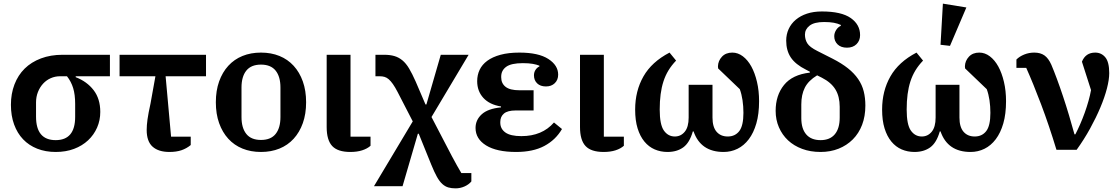

<svg xmlns="http://www.w3.org/2000/svg" viewBox="-20 -823 6150 1055"><path d="M396 -404V-399Q458 -375 494.5 -327.5Q531 -280 531 -208Q531 -162 513.5 -122Q496 -82 464 -52Q432 -22 387 -5Q342 12 286 12Q230 12 184.5 -6Q139 -24 107 -57.5Q75 -91 57.5 -139Q40 -187 40 -247Q40 -308 59.5 -359Q79 -410 115.5 -446Q152 -482 205 -502Q258 -522 324 -522H584V-404ZM286 -53Q393 -53 393 -181V-252Q393 -303 382 -339Q371 -375 348 -404H310Q283 -404 259 -393.5Q235 -383 217 -363.5Q199 -344 188.5 -317.5Q178 -291 178 -260V-182Q178 -53 286 -53Z M1028 -26Q1005 -7 977 2.5Q949 12 911 12Q851 12 818.5 -17Q786 -46 786 -109Q786 -134 790.5 -167Q795 -200 807 -254L834 -404H637V-522H1112V-404H890L920 -72H1028Z M1414 -54Q1468 -54 1494.5 -87Q1521 -120 1521 -180V-342Q1521 -402 1494.5 -435Q1468 -468 1414 -468Q1360 -468 1333.5 -435Q1307 -402 1307 -342V-180Q1307 -120 1333.5 -87Q1360 -54 1414 -54ZM1414 12Q1358 12 1312.5 -6.5Q1267 -25 1234.5 -60.5Q1202 -96 1184 -146.5Q1166 -197 1166 -261Q1166 -325 1184 -375.5Q1202 -426 1234.5 -461.5Q1267 -497 1312.5 -515.5Q1358 -534 1414 -534Q1470 -534 1515.5 -515.5Q1561 -497 1593.5 -461.5Q1626 -426 1644 -375.5Q1662 -325 1662 -261Q1662 -197 1644 -146.5Q1626 -96 1593.5 -60.5Q1561 -25 1515.5 -6.5Q1470 12 1414 12Z M1906 -522V-72H2016V-22Q1998 -6 1970 3Q1942 12 1905 12Q1836 12 1805.5 -20.5Q1775 -53 1775 -125V-522Z M2248 -156 2165 -317Q2151 -344 2139 -361Q2127 -378 2116 -387.5Q2105 -397 2093 -400.5Q2081 -404 2066 -404H2043V-522H2091Q2123 -522 2147 -515Q2171 -508 2191 -491.5Q2211 -475 2228 -446.5Q2245 -418 2264 -375L2318 -249H2323L2402 -522H2555L2351 -180L2463 35Q2477 61 2490.5 85.5Q2504 110 2515 128H2570V174Q2556 191 2532.5 201.5Q2509 212 2483 212Q2461 212 2443.5 207Q2426 202 2410.5 188Q2395 174 2380.5 148Q2366 122 2349 80L2281 -88H2276L2192 200H2035Z M2816 12Q2709 12 2651 -24Q2593 -60 2593 -120Q2593 -164 2627 -195Q2661 -226 2733 -233V-238Q2670 -248 2636 -285Q2602 -322 2602 -377Q2602 -411 2615.5 -439.5Q2629 -468 2657.5 -489Q2686 -510 2730 -522Q2774 -534 2834 -534Q2939 -534 2993 -499Q3047 -464 3047 -413Q3047 -384 3028.5 -366Q3010 -348 2980 -348Q2949 -348 2931.5 -365Q2914 -382 2914 -409Q2914 -426 2922.5 -439Q2931 -452 2944 -458V-462Q2930 -468 2908 -472Q2886 -476 2853 -476Q2789 -476 2761.5 -456Q2734 -436 2734 -402V-398Q2734 -365 2758 -346Q2782 -327 2834 -327H2912V-216H2813Q2769 -216 2749 -199Q2729 -182 2729 -153V-149Q2729 -115 2757 -95Q2785 -75 2845 -75Q2959 -75 3024 -150L3068 -114Q3033 -54 2971 -21Q2909 12 2816 12Z M3298 -522V-72H3408V-22Q3390 -6 3362 3Q3334 12 3297 12Q3228 12 3197.5 -20.5Q3167 -53 3167 -125V-522Z M3648 12Q3610 12 3577.5 -2Q3545 -16 3521 -45Q3497 -74 3483.5 -117.5Q3470 -161 3470 -221Q3470 -323 3515.5 -403Q3561 -483 3659 -534L3695 -490Q3670 -464 3653 -436Q3636 -408 3625.5 -375.5Q3615 -343 3610 -305Q3605 -267 3605 -221Q3605 -138 3628 -105.5Q3651 -73 3688 -73Q3721 -73 3742.5 -99Q3764 -125 3764 -177V-357H3895V-177Q3895 -125 3917.5 -99Q3940 -73 3979 -73Q4019 -73 4042 -102.5Q4065 -132 4065 -203Q4065 -239 4060 -272.5Q4055 -306 4045 -333L3926 -447Q3925 -451 3925 -459Q3926 -489 3947 -511.5Q3968 -534 4004 -534Q4035 -534 4062 -513.5Q4089 -493 4108.5 -457.5Q4128 -422 4139.5 -373Q4151 -324 4151 -267Q4151 -197 4136 -145Q4121 -93 4094.5 -58Q4068 -23 4032.5 -5.5Q3997 12 3956 12Q3830 12 3791 -101H3787Q3769 -38 3734 -13Q3699 12 3648 12Z M4489 12Q4433 12 4387.5 -5Q4342 -22 4310 -52Q4278 -82 4260 -123.5Q4242 -165 4242 -214Q4242 -299 4288 -356Q4334 -413 4430 -424V-429L4409 -440Q4351 -469 4325.5 -507Q4300 -545 4300 -600Q4300 -634 4313.5 -663.5Q4327 -693 4352.5 -714.5Q4378 -736 4414 -748Q4450 -760 4496 -760Q4603 -760 4654.5 -724Q4706 -688 4706 -630Q4706 -600 4686.5 -580.5Q4667 -561 4634 -561Q4601 -561 4582.5 -579Q4564 -597 4564 -624Q4564 -641 4574 -657.5Q4584 -674 4600 -681V-686Q4583 -694 4561.5 -698Q4540 -702 4508 -702Q4454 -702 4428.5 -682Q4403 -662 4403 -633Q4403 -606 4416 -585Q4429 -564 4471 -543L4554 -501Q4605 -475 4639.5 -447.5Q4674 -420 4695.5 -388.5Q4717 -357 4726 -321Q4735 -285 4735 -243Q4735 -184 4717 -137Q4699 -90 4666 -57Q4633 -24 4588 -6Q4543 12 4489 12ZM4489 -53Q4540 -53 4567 -85Q4594 -117 4594 -177V-236Q4594 -293 4570.5 -331.5Q4547 -370 4496 -396L4470 -409Q4422 -380 4402.5 -341.5Q4383 -303 4383 -249V-174Q4383 -116 4410 -84.5Q4437 -53 4489 -53Z M5005 12Q4967 12 4934.5 -2Q4902 -16 4878 -45Q4854 -74 4840.5 -117.5Q4827 -161 4827 -221Q4827 -323 4872.5 -403Q4918 -483 5016 -534L5052 -490Q5027 -464 5010 -436Q4993 -408 4982.5 -375.5Q4972 -343 4967 -305Q4962 -267 4962 -221Q4962 -138 4985 -105.5Q5008 -73 5045 -73Q5078 -73 5099.5 -99Q5121 -125 5121 -177V-357H5252V-177Q5252 -125 5274.5 -99Q5297 -73 5336 -73Q5376 -73 5399 -102.5Q5422 -132 5422 -203Q5422 -239 5417 -272.5Q5412 -306 5402 -333L5283 -447Q5282 -451 5282 -459Q5283 -489 5304 -511.5Q5325 -534 5361 -534Q5392 -534 5419 -513.5Q5446 -493 5465.5 -457.5Q5485 -422 5496.5 -373Q5508 -324 5508 -267Q5508 -197 5493 -145Q5478 -93 5451.5 -58Q5425 -23 5389.5 -5.5Q5354 12 5313 12Q5187 12 5148 -101H5144Q5126 -38 5091 -13Q5056 12 5005 12ZM5148 -577 5161 -803 5290 -782 5200 -571Z M5785 0Q5744 -135 5700.5 -250Q5657 -365 5619 -450H5565V-496Q5582 -513 5608 -523.5Q5634 -534 5663 -534Q5697 -534 5719 -518.5Q5741 -503 5757 -467Q5771 -434 5787.5 -389.5Q5804 -345 5821 -294Q5838 -243 5854 -189.5Q5870 -136 5884 -85H5889Q5902 -110 5915.5 -141Q5929 -172 5940.5 -204Q5952 -236 5961 -268Q5970 -300 5975 -328L5925 -484Q5945 -534 5998 -534Q6032 -534 6053.5 -508Q6075 -482 6075 -421Q6075 -386 6062.5 -337.5Q6050 -289 6026.5 -233Q6003 -177 5970 -117Q5937 -57 5896 0Z"/></svg>

Font: IBM Plex Serif SmBld
Style: Regular
Weight: 600
Designer: Mike Abbink, Paul van der Laan, Pieter van Rosmalen
Foundry: Bold Monday
Version: Version 3.001